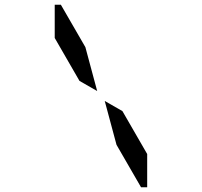

<svg xmlns="http://www.w3.org/2000/svg" viewBox="-20 -907 856 814"><path d="M212 -746V-887H238L342 -707L392 -521L317 -564ZM604 -254V-113H578L474 -293L424 -479L499 -436Z"/></svg>

Font: DSEG14 Modern
Style: Regular
Weight: 400
Designer: Keshikan(Twitter:@keshinomi_88pro)
Version: Version 0.46